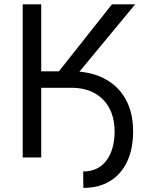

<svg xmlns="http://www.w3.org/2000/svg" viewBox="-20 -748 719 912"><path d="M212.9 -331.1V-409.2H318.4Q409.7 -409.2 475.6 -374.8Q541.5 -340.3 576.9 -276.6Q612.3 -212.9 612.3 -124Q612.3 -40.5 583.7 19.8Q555.2 80.1 502.4 112.3Q449.7 144.5 376 144.5L375 66.4Q444.8 66.9 484.4 15.9Q523.9 -35.2 524.4 -124Q523.9 -220.2 469 -275.6Q414.1 -331.1 318.4 -331.1ZM87.9 0V-727.5H175.8V-409.2H259.8L511.7 -727.5H622.1L293.9 -331.1H175.8V0Z"/></svg>

Font: Inter
Style: Regular
Weight: 400
Designer: Rasmus Andersson
Foundry: rsms
Version: Version 4.000;git-8c9346024